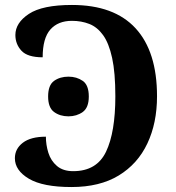

<svg xmlns="http://www.w3.org/2000/svg" viewBox="-20 -744 708 774"><path d="M268 10Q153 10 96.5 -23.5Q40 -57 40 -106Q40 -144 72 -168.5Q104 -193 165 -193Q165 -160 175 -128Q185 -96 209.5 -75Q234 -54 275 -54Q370 -54 407.5 -132.5Q445 -211 445 -356Q445 -451 432 -510.5Q419 -570 395.5 -602.5Q372 -635 340 -647.5Q308 -660 270 -660Q214 -660 183 -625Q152 -590 152 -513Q91 -513 66.5 -539.5Q42 -566 42 -603Q42 -652 96.5 -688Q151 -724 270 -724Q440 -724 526.5 -630Q613 -536 613 -356Q613 -248 574 -165.5Q535 -83 458.5 -36.5Q382 10 268 10ZM256 -275Q222 -275 198 -292.5Q174 -310 174 -355Q174 -401 198 -418Q222 -435 256 -435Q289 -435 313.5 -418Q338 -401 338 -355Q338 -310 313.5 -292.5Q289 -275 256 -275Z"/></svg>

Font: NotoSerif-Bold
Style: Regular
Weight: 700
Designer: Monotype Design Team
Foundry: Monotype Imaging Inc.
Version: Version 2.007; ttfautohint (v1.8) -l 8 -r 50 -G 200 -x 14 -D